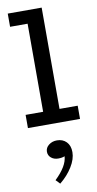

<svg xmlns="http://www.w3.org/2000/svg" viewBox="-111 -732 571 1133"><g transform="rotate(-10 174.5 -165.0)"><path d="M226.1 -79.1H335V0H22.9V-79.1H127.9V-606.9H22.9V-686H226.1ZM178.2 101.1Q213.4 101.1 235.1 123.5Q256.8 146 256.8 185.1Q256.8 226.6 228.5 272.5Q200.2 318.4 153.8 356L129.9 331.1Q204.1 259.8 207 201.2Q191.9 208 168 208Q143.1 208 126 193.8Q108.9 179.7 108.9 157.2Q108.9 133.3 129.4 117.2Q149.9 101.1 178.2 101.1Z"/></g></svg>

Font: BioRhyme
Style: Regular
Weight: 400
Designer: Aoife Mooney
Foundry: Aoife Mooney Type
Version: Version 1.500;PS 001.500;hotconv 1.0.88;makeotf.lib2.5.64775